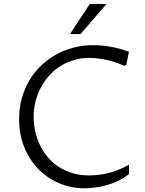

<svg xmlns="http://www.w3.org/2000/svg" viewBox="-20 -957 745 986"><path d="M642.6 -64Q614.3 -40 581.8 -25.6Q549.3 -11.2 517.8 -3.4Q486.3 4.4 458.7 7.1Q431.2 9.8 413.1 9.8Q344.7 9.8 283.7 -16.1Q222.7 -42 177 -88.9Q131.3 -135.7 104.7 -201.2Q78.1 -266.6 78.1 -345.7Q78.1 -402.3 92 -452.4Q106 -502.4 131.1 -544.7Q156.2 -586.9 191.4 -620.4Q226.6 -653.8 268.6 -677Q310.5 -700.2 358.4 -712.6Q406.2 -725.1 457 -725.1Q473.6 -725.1 494.9 -723.6Q516.1 -722.2 540.3 -718.3Q564.5 -714.4 590.3 -707.8Q616.2 -701.2 642.1 -690.9L628.4 -623.5L618.7 -618.7Q593.8 -630.4 568.4 -638.4Q543 -646.5 519.3 -651.1Q495.6 -655.8 474.9 -657.7Q454.1 -659.7 438 -659.7Q397 -659.7 359.9 -648.7Q322.8 -637.7 291 -617.9Q259.3 -598.1 233.9 -570.3Q208.5 -542.5 190.4 -508.8Q172.4 -475.1 162.6 -436.5Q152.8 -397.9 152.8 -356.4Q152.8 -319.8 160.6 -283.4Q168.5 -247.1 184.3 -213.6Q200.2 -180.2 223.9 -151.4Q247.6 -122.6 279.3 -101.6Q311 -80.6 350.6 -68.4Q390.1 -56.2 438 -56.2Q454.1 -56.2 476.8 -58.1Q499.5 -60.1 526.4 -65.9Q553.2 -71.8 582.8 -82.8Q612.3 -93.8 642.6 -111.8ZM339.4 -782.2 440.9 -936.5H526.9L393.6 -782.2Z"/></svg>

Font: Proza Libre
Style: Light
Weight: 300
Designer: Jasper de Waard
Foundry: Jasper de Waard
Version: Version 1.000; ttfautohint (v1.4.1.8-43bc)